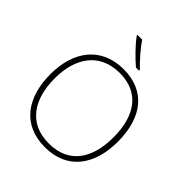

<svg xmlns="http://www.w3.org/2000/svg" viewBox="-257 -1106 1272 1272"><g transform="rotate(45 379.5 -470.0)"><path d="M332 -950H287V-943C319 -899 382 -833 433 -790H462V-798C420 -837 359 -907 332 -950ZM696 -358C696 -588 584 -725 384 -725C175 -725 63 -575 63 -359C63 -142 168 10 379 10C591 10 696 -142 696 -358ZM103 -359C103 -552 195 -689 384 -689C560 -689 655 -567 655 -358C655 -160 569 -26 380 -26C192 -26 103 -163 103 -359Z"/></g></svg>

Font: Noto Sans Gurmukhi ExtraLight
Style: Regular
Weight: 200
Designer: Jelle Bosma - Monotype Design Team
Foundry: Monotype Imaging Inc.
Version: Version 2.004